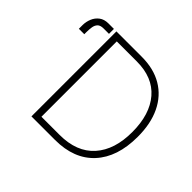

<svg xmlns="http://www.w3.org/2000/svg" viewBox="-163 -945 1162 1162"><g transform="rotate(45 418.5 -363.5)"><path d="M430.4 0H228.7V-727.3H446Q548.3 -727.3 621.1 -684.1Q693.9 -641 732.8 -560Q771.7 -479 771.3 -366.1Q771 -193.2 681.8 -96.6Q592.7 0 430.4 0ZM273.1 -41.2H428.6Q574.6 -41.2 651.5 -127.5Q728.3 -213.8 727.6 -366.1Q727.3 -516 654.3 -601Q581.3 -686.1 444.2 -686.1H273.1ZM56.8 -577.8V-610.8Q57.2 -639.2 68.2 -665.8Q79.2 -692.5 102.1 -709.9Q125 -727.3 160.2 -727.3H207.4V-685H161.6Q133.9 -685 121.6 -672.1Q109.4 -659.1 106.4 -638.7Q103.3 -618.3 103.3 -595.2V-577.8Z"/></g></svg>

Font: Inter UI Extra Light
Style: Regular
Weight: 200
Designer: Rasmus Andersson
Foundry: rsms
Version: 3.2;8d6f07862